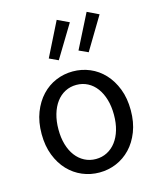

<svg xmlns="http://www.w3.org/2000/svg" viewBox="-115 -842 773 936"><g transform="rotate(-15 271.0 -374.5)"><path d="M271 12Q226 12 185.5 -5Q145 -22 114 -54.5Q83 -87 64.5 -134.5Q46 -182 46 -242Q46 -303 64.5 -350.5Q83 -398 114 -431Q145 -464 185.5 -481Q226 -498 271 -498Q316 -498 356.5 -481Q397 -464 428 -431Q459 -398 477.5 -350.5Q496 -303 496 -242Q496 -182 477.5 -134.5Q459 -87 428 -54.5Q397 -22 356.5 -5Q316 12 271 12ZM271 -56Q302 -56 328 -69.5Q354 -83 372.5 -107.5Q391 -132 401 -166Q411 -200 411 -242Q411 -284 401 -318.5Q391 -353 372.5 -378Q354 -403 328 -416.5Q302 -430 271 -430Q240 -430 214 -416.5Q188 -403 169.5 -378Q151 -353 141 -318.5Q131 -284 131 -242Q131 -200 141 -166Q151 -132 169.5 -107.5Q188 -83 214 -69.5Q240 -56 271 -56ZM220 -568 175 -589 261 -761 320 -733ZM371 -568 325 -589 412 -761 470 -733Z"/></g></svg>

Font: Processing Sans Pro
Style: Regular
Weight: 400
Designer: Paul D. Hunt
Foundry: Adobe Systems Incorporated
Version: Version 2.020;PS 2.000;hotconv 1.0.86;makeotf.lib2.5.63406